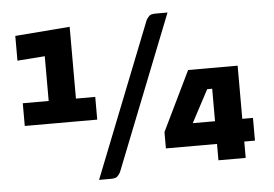

<svg xmlns="http://www.w3.org/2000/svg" viewBox="-50 -733 1202 842"><g transform="rotate(-5 550.5 -312.5)"><path d="M49 -224V-324H163V-521L42 -512V-621L283 -640V-324H368V-224ZM447 15Q440 27 432.5 33.5Q425 40 404 40H353L622 -640Q629 -652 636.5 -658.5Q644 -665 665 -665H716ZM882 -72H657V-144L784 -406H1002V-172H1049V-72H1002V0H882ZM784 -172H882V-315H860Z"/></g></svg>

Font: Changa ExtraLight ExtraBold
Style: Regular
Weight: 800
Version: Version 3.002; ttfautohint (v1.8.2)